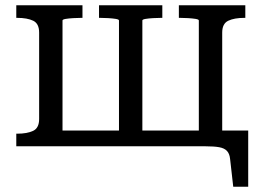

<svg xmlns="http://www.w3.org/2000/svg" viewBox="-20 -557 1000 731"><path d="M129 -433Q129 -467 106.5 -478Q84 -489 45 -489H42V-537H294V-489H290Q276 -489 259 -488Q242 -487 230 -485Q218 -483 218 -479V0H42V-48H45Q84 -48 106.5 -59Q129 -70 129 -104ZM737 -479Q737 -483 725 -485Q713 -487 696 -488Q679 -489 665 -489H661V-537H914V-489H911Q872 -489 849 -478Q826 -467 826 -433V-15H737ZM717 0V-60H925V154H868L856 48Q854 28 844 17.5Q834 7 814.5 3.5Q795 0 763 0ZM173 0V-60H793V0ZM357 -489V-537H598V-489H594Q580 -489 563 -488Q546 -487 534 -485Q522 -483 522 -479V0H433V-479Q433 -483 421 -485Q409 -487 392 -488Q375 -489 361 -489Z"/></svg>

Font: Roboto Serif
Style: Regular
Weight: 400
Designer: Greg Gazdowicz
Foundry: Commercial Type
Version: Version 1.008